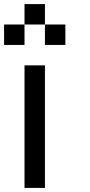

<svg xmlns="http://www.w3.org/2000/svg" viewBox="-20 -920 440 940"><path d="M0 -700V-800H100V-700ZM100 0V-600H200V0ZM100 -800V-900H200V-800ZM200 -700V-800H300V-700Z"/></svg>

Font: Galmuri9 Regular
Style: Regular
Weight: 400
Designer: Lee Minseo (quiple)
Version: Version 2.399;hotconv 1.1.1;makeotfexe 2.6.0 DEVELOPMENT